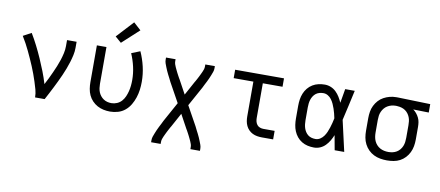

<svg xmlns="http://www.w3.org/2000/svg" viewBox="-81 -1107 3763 1641"><g transform="rotate(10 1800.0 -287.0)"><path d="M245 0Q245 -34 236 -66.5Q227 -99 216.5 -131.5Q206 -164 194.5 -195.5Q183 -227 170 -258Q157 -289 143 -320Q129 -351 114.5 -381.5Q100 -412 84 -441.5Q68 -471 50 -500L121 -538Q150 -490 175.5 -439.5Q201 -389 224 -337Q247 -285 267.5 -232.5Q288 -180 304 -126Q319 -153 332.5 -181.5Q346 -210 359 -238.5Q372 -267 384 -296Q396 -325 405.5 -354.5Q415 -384 422 -415Q429 -446 429 -477V-530H512V-477Q512 -445 505 -413.5Q498 -382 488.5 -351Q479 -320 467.5 -290Q456 -260 443 -230.5Q430 -201 416 -172Q402 -143 387.5 -114Q373 -85 358 -56.5Q343 -28 328 0Z M896 8Q867 8 839 2Q811 -4 786 -17.5Q761 -31 741 -52Q721 -73 709 -99Q697 -125 692.5 -153.5Q688 -182 688 -210V-530H771V-210Q771 -192 773.5 -174Q776 -156 782.5 -139.5Q789 -123 800.5 -108.5Q812 -94 827 -84Q842 -74 859.5 -69.5Q877 -65 895 -65Q920 -65 943.5 -75Q967 -85 983.5 -103.5Q1000 -122 1010 -145Q1020 -168 1026 -192Q1032 -216 1034.5 -240.5Q1037 -265 1037 -290Q1037 -348 1024 -405Q1011 -462 988 -515L1063 -545Q1090 -485 1105 -420.5Q1120 -356 1120 -289Q1120 -254 1115.5 -219.5Q1111 -185 1100 -151.5Q1089 -118 1071 -87.5Q1053 -57 1026 -34.5Q999 -12 965 -2Q931 8 896 8ZM886 -587 833 -633 968 -779 1032 -721Z M1288 205V187Q1288 170 1293.5 154.5Q1299 139 1305 124Q1311 109 1317.5 94Q1324 79 1331.5 64.5Q1339 50 1346.5 35.5Q1354 21 1361 6L1454 -163L1361 -331Q1354 -346 1346.5 -360.5Q1339 -375 1331.5 -389.5Q1324 -404 1317.5 -419Q1311 -434 1305 -449Q1299 -464 1293.5 -479.5Q1288 -495 1288 -512V-530H1371V-512Q1371 -499 1375 -487Q1379 -475 1384 -464Q1389 -453 1394.5 -441.5Q1400 -430 1405.5 -419Q1411 -408 1417 -397Q1423 -386 1429 -375Q1430 -373 1431.5 -371Q1433 -369 1434 -367L1500 -246L1566 -367Q1567 -369 1568.5 -371Q1570 -373 1571 -375Q1577 -386 1583 -397Q1589 -408 1594.5 -419Q1600 -430 1605.5 -441.5Q1611 -453 1616 -464Q1621 -475 1625 -487Q1629 -499 1629 -512V-530H1712V-512Q1712 -495 1706.5 -479.5Q1701 -464 1695 -449Q1689 -434 1682.5 -419Q1676 -404 1668.5 -389.5Q1661 -375 1653.5 -360.5Q1646 -346 1639 -331L1546 -162L1639 6Q1646 21 1653.5 35.5Q1661 50 1668.5 64.5Q1676 79 1682.5 94Q1689 109 1695 124Q1701 139 1706.5 154.5Q1712 170 1712 187V205H1629V187Q1629 174 1625 162Q1621 150 1616 139Q1611 128 1605.5 116.5Q1600 105 1594.5 94Q1589 83 1583 72Q1577 61 1571 50Q1570 48 1568.5 46Q1567 44 1566 42L1500 -79L1434 42Q1433 44 1431.5 46Q1430 48 1429 50Q1423 61 1417 72Q1411 83 1405.5 94Q1400 105 1394.5 116.5Q1389 128 1384 139Q1379 150 1375 162Q1371 174 1371 187V205Z M2213 0Q2193 0 2172 -3.5Q2151 -7 2132.5 -16Q2114 -25 2099 -40Q2084 -55 2075 -74Q2066 -93 2062.5 -113.5Q2059 -134 2059 -155V-457H1888V-530H2312V-457H2141V-155Q2141 -139 2145 -124Q2149 -109 2158.5 -97Q2168 -85 2183 -79.5Q2198 -74 2213 -74H2311V0Z M2666 8Q2638 8 2611 2Q2584 -4 2560 -18.5Q2536 -33 2518.5 -54.5Q2501 -76 2490.5 -101.5Q2480 -127 2476 -154.5Q2472 -182 2472 -210V-320Q2472 -348 2476 -375.5Q2480 -403 2490.5 -428.5Q2501 -454 2518.5 -475.5Q2536 -497 2560 -511.5Q2584 -526 2611 -532Q2638 -538 2666 -538Q2693 -538 2718.5 -527.5Q2744 -517 2763.5 -498Q2783 -479 2797 -456Q2811 -433 2822 -408Q2827 -438 2832.5 -468.5Q2838 -499 2843 -530H2926Q2911 -465 2897 -399Q2883 -333 2867 -268Q2883 -201 2897.5 -134Q2912 -67 2928 0H2845Q2839 -32 2833.5 -63.5Q2828 -95 2822 -127Q2812 -102 2798 -78Q2784 -54 2764.5 -34Q2745 -14 2719.5 -3Q2694 8 2666 8ZM2666 -66Q2688 -66 2706.5 -78Q2725 -90 2737.5 -107.5Q2750 -125 2758.5 -144.5Q2767 -164 2773.5 -184.5Q2780 -205 2785.5 -226Q2791 -247 2795 -268Q2791 -289 2785.5 -309.5Q2780 -330 2773.5 -349.5Q2767 -369 2758 -388.5Q2749 -408 2736.5 -425Q2724 -442 2705.5 -453Q2687 -464 2666 -464Q2649 -464 2632 -459.5Q2615 -455 2601.5 -444.5Q2588 -434 2578.5 -419Q2569 -404 2564 -388Q2559 -372 2557 -354.5Q2555 -337 2555 -320V-210Q2555 -193 2557 -175.5Q2559 -158 2564 -142Q2569 -126 2578.5 -111Q2588 -96 2601.5 -85.5Q2615 -75 2632 -70.5Q2649 -66 2666 -66Z M3299 8Q3270 8 3241 3Q3212 -2 3185.5 -15Q3159 -28 3138 -49Q3117 -70 3103.5 -96.5Q3090 -123 3085 -152Q3080 -181 3080 -210V-320Q3080 -348 3084.5 -376Q3089 -404 3101.5 -429.5Q3114 -455 3133 -476Q3152 -497 3177 -510.5Q3202 -524 3229 -531Q3256 -538 3285 -538Q3288 -538 3292 -538Q3296 -538 3300 -538L3581 -530V-457L3446 -460Q3462 -449 3475 -433Q3488 -417 3497 -398.5Q3506 -380 3509 -360Q3512 -340 3512 -320V-210Q3512 -181 3507 -152.5Q3502 -124 3489.5 -98Q3477 -72 3457 -50.5Q3437 -29 3411.5 -15.5Q3386 -2 3357 3Q3328 8 3299 8ZM3299 -65Q3317 -65 3335.5 -69Q3354 -73 3370 -82.5Q3386 -92 3398 -106.5Q3410 -121 3417 -138Q3424 -155 3426.5 -173.5Q3429 -192 3429 -210V-320Q3429 -337 3427 -354.5Q3425 -372 3418.5 -388.5Q3412 -405 3401.5 -419Q3391 -433 3376.5 -443Q3362 -453 3345 -458Q3328 -463 3311 -464L3300 -465Q3298 -465 3295.5 -465Q3293 -465 3291 -465Q3273 -465 3255 -460Q3237 -455 3221.5 -445.5Q3206 -436 3194.5 -422Q3183 -408 3175.5 -391Q3168 -374 3165.5 -356Q3163 -338 3163 -320V-210Q3163 -191 3166 -172.5Q3169 -154 3176.5 -137Q3184 -120 3197 -105.5Q3210 -91 3226.5 -82Q3243 -73 3261.5 -69Q3280 -65 3299 -65Z"/></g></svg>

Font: Iosevka Curly Extended
Style: Regular
Weight: 400
Width: 7
Monospace: yes
Designer: Belleve Invis
Foundry: Belleve Invis
Version: Version 11.1.0; ttfautohint (v1.8.3)